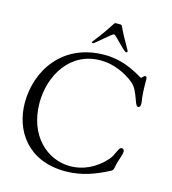

<svg xmlns="http://www.w3.org/2000/svg" viewBox="-132 -1017 1027 1147"><g transform="rotate(15 381.0 -443.5)"><path d="M332 -763C332 -760 338 -759 339 -759C351 -759 435 -843 450 -843C459 -843 531 -758 545 -758C551 -758 553 -761 553 -764C553 -774 515 -828 482 -900C478 -910 473 -910 468 -910H442C427 -910 435 -895 336 -770C334 -767 332 -764 332 -763ZM39 -312C39 -140 145 23 378 23C482 23 567 -12 645 -53C660 -61 656 -79 668 -118C674 -139 685 -164 685 -180C685 -197 671 -198 669 -198C648 -198 644 -150 614 -117C552 -47 473 -14 398 -14C256 -14 124 -130 124 -334C124 -501 223 -672 412 -672C472 -672 537 -653 600 -610C631 -589 646 -572 663 -530C678 -495 684 -461 699 -461C710 -461 713 -473 713 -485C713 -509 704 -507 704 -634C704 -649 698 -650 692 -650C684 -650 677 -634 670 -634C661 -634 566 -710 428 -710C163 -710 39 -505 39 -312Z"/></g></svg>

Font: OFL Sorts Mill Goudy
Style: Italic
Weight: 500
Italic angle: -6°
Version: Version 003.000